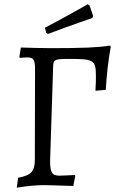

<svg xmlns="http://www.w3.org/2000/svg" viewBox="-20 -861 535 893"><path d="M203 -703C308 -743 409 -777 409 -777L413 -787L397 -835L388 -841C388 -841 283 -781 189 -732L195 -708ZM58 12C105 4 153 0 182 0C207 0 254 2 321 4L330 -43L328 -47C306 -46 272 -44 257 -44C222 -44 213 -58 213 -112L227 -548C228 -585 232 -587 305 -587C416 -587 426 -581 426 -508C426 -482 426 -477 424 -439L472 -443C476 -512 483 -577 495 -643L492 -649C436 -640 366 -637 216 -637C172 -637 111 -639 77 -640L70 -596L72 -592C89 -593 99 -594 106 -594C136 -594 143 -583 143 -540L142 -120C142 -64 126 -46 64 -34Z"/></svg>

Font: Alegreya SC
Style: Regular
Weight: 400
Designer: Juan Pablo del Peral
Foundry: Huerta Tipografica
Version: Version 2.007;PS 002.007;hotconv 1.0.88;makeotf.lib2.5.64775